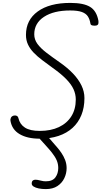

<svg xmlns="http://www.w3.org/2000/svg" viewBox="-20 -951 697 1320"><path d="M253.5 2.5Q168 2.5 115 -28.8Q62 -60 52 -120.5Q50 -129.5 54.8 -140.8Q59.5 -152 73.5 -156Q85 -159 94.2 -155Q103.5 -151 106.5 -139Q116.5 -96 151.8 -73.5Q187 -51 253.5 -51Q329.5 -51 385 -77.2Q440.5 -103.5 470.8 -152Q501 -200.5 501 -267Q501 -303 485.8 -337Q470.5 -371 435.5 -407Q400.5 -443 342 -484.5Q303.5 -512.5 270 -537.8Q236.5 -563 211.5 -589Q186.5 -615 172.5 -644.8Q158.5 -674.5 158.5 -711Q158.5 -813.5 239.5 -872.2Q320.5 -931 463.5 -931Q554.5 -931 599.2 -903.8Q644 -876.5 656.5 -809Q658 -798.5 656.2 -788.8Q654.5 -779 642 -775.5Q630 -773 616.2 -775.8Q602.5 -778.5 601.5 -789.5Q597 -818 584.2 -838Q571.5 -858 543 -868.5Q514.5 -879 462 -879Q349 -879 282.2 -835Q215.5 -791 215.5 -715Q215.5 -679.5 237.2 -649.5Q259 -619.5 298.8 -589Q338.5 -558.5 392.5 -521Q444 -485 481.8 -445.5Q519.5 -406 540 -363.8Q560.5 -321.5 560.5 -276.5Q560.5 -211.5 539.5 -159.8Q518.5 -108 478.8 -71.8Q439 -35.5 382 -16.5Q325 2.5 253.5 2.5ZM295 349Q268.5 349 246.5 344.5Q224.5 340 211.2 331.5Q198 323 198 311Q198 293.5 209 288Q220 282.5 237 285.5Q251.5 288 265.2 291.8Q279 295.5 295 295.5Q341 295.5 360.8 268.5Q380.5 241.5 380.5 204Q380.5 176 369.8 151.2Q359 126.5 337 98.5Q321 78 294 48.5Q267 19 246.5 -4Q236.5 -15.5 243.2 -30.2Q250 -45 264.5 -45Q271.5 -45 277.2 -45.2Q283 -45.5 291 -34.5Q299 -24 314 -6Q329 12 345.2 30.2Q361.5 48.5 372.5 61.5Q387 78 402.2 100.2Q417.5 122.5 427.8 149Q438 175.5 438 205Q438 241 422.2 274Q406.5 307 375 328Q343.5 349 295 349Z"/></svg>

Font: Edu AU VIC WA NT Pre
Style: Regular
Weight: 400
Designer: Tina and Corey Anderson, Eben Sorkin, Mirko Velimirovic
Foundry: Google for Education
Version: Version 1.001